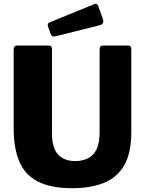

<svg xmlns="http://www.w3.org/2000/svg" viewBox="-20 -982 764 1012"><path d="M672 -284Q672 -174 634 -109.5Q596 -45 526 -17.5Q456 10 362 10Q247 10 179 -25.5Q111 -61 81.5 -131.5Q52 -202 52 -304V-721Q52 -742 70 -742H237Q254 -742 254 -723V-280Q254 -201 286.5 -167Q319 -133 377 -133Q413 -133 442.5 -147Q472 -161 488.5 -194Q505 -227 505 -283V-721Q505 -742 523 -742H656Q672 -742 672 -723V-284ZM498 -950 523 -879Q530 -856 506 -849L274 -791Q262 -788 256.5 -791Q251 -794 247 -803L233 -842Q228 -858 241 -864L479 -961Q492 -966 498 -950Z"/></svg>

Font: Libre Franklin ExtraBold
Style: Regular
Weight: 800
Designer: Pablo Impallari, Rodrigo Fuenzalida, Nhung Nguyen
Foundry: Impallari Type
Version: Version 3.000